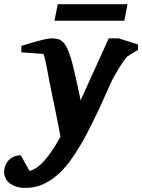

<svg xmlns="http://www.w3.org/2000/svg" viewBox="-101 -687 693 936"><path d="M520 -412.1Q514.2 -406.2 502.9 -390.9Q491.7 -375.5 479.7 -356.2Q467.8 -336.9 456.3 -316.4Q444.8 -295.9 438 -280.8Q427.2 -256.8 412.4 -222.9Q397.5 -189 379.2 -149.9Q360.8 -110.8 339.6 -68.6Q318.4 -26.4 294.9 14.2Q270 57.6 241.5 96.7Q212.9 135.7 179.7 165Q146.5 194.3 107.9 211.7Q69.3 229 23.9 229Q-6.3 229 -26.6 221.2Q-46.9 213.4 -59.1 201.7Q-71.3 189.9 -76.2 176.8Q-81.1 163.6 -81.1 152.8Q-81.1 140.6 -77.1 126.5Q-73.2 112.3 -63.7 99.9Q-54.2 87.4 -38.8 79.1Q-23.4 70.8 0 69.8L43 146Q110.8 131.3 193.8 -21Q192.9 -26.9 189 -46.9Q185.1 -66.9 179.4 -95.7Q173.8 -124.5 166.7 -159.4Q159.7 -194.3 151.9 -230Q144.5 -264.2 138.2 -298.8Q131.8 -333.5 126.5 -361.3Q121.1 -389.2 116.7 -406.5Q112.3 -423.8 108.9 -423.8L2.9 -432.1V-462.9Q8.8 -464.8 20 -468.5Q31.2 -472.2 45.4 -476.3Q59.6 -480.5 74.7 -484.6Q89.8 -488.8 103.8 -492.2Q117.7 -495.6 128.7 -497.8Q139.6 -500 145 -500Q161.6 -500 175.5 -497.8Q189.5 -495.6 201.4 -486.1Q213.4 -476.6 223.9 -456.8Q234.4 -437 245.1 -401.9Q250 -384.8 255.9 -361.6Q261.7 -338.4 267.6 -311.8Q273.4 -285.2 279.8 -256.3Q286.1 -227.5 292 -198.2L429.2 -500H477.1L571.8 -470.2V-443.8ZM505.4 -585.9H164.6L180.7 -666.5H520.5Z"/></svg>

Font: Charis SIL
Style: Bold Italic
Weight: 700
Italic angle: -11°
Foundry: SIL International
Version: Version 4.112